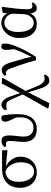

<svg xmlns="http://www.w3.org/2000/svg" viewBox="1072 -1646 783 2968"><g transform="rotate(-90 1464.0 -162.5)"><path d="M284 14Q176 14 110 -57Q44 -128 44 -245Q44 -377 124 -451Q200 -521 327 -522L623 -523L626 -439L374 -464Q442 -432 484 -370Q526 -308 526 -239Q526 -131 457 -58.5Q388 14 284 14ZM290 -27Q358 -27 398 -78Q439 -132 439 -233Q439 -312 403 -377Q363 -451 292 -471Q137 -452 137 -265Q137 -156 184 -89Q227 -27 290 -27Z M952 14Q860 14 809 -33Q754 -84 754 -181Q754 -225 762 -301Q768 -362 768 -390Q768 -433 761 -446Q752 -463 722 -463Q709 -463 685 -459L675 -485Q710 -531 768 -531Q817 -531 836 -501Q854 -472 854 -402Q854 -369 846 -307Q836 -233 836 -187Q836 -115 872.5 -75.5Q909 -36 972 -36Q1043 -36 1088 -89Q1134 -144 1134 -242Q1134 -257 1132 -293Q1132 -300 1132 -304Q1091 -386 1077 -423Q1066 -453 1066 -476Q1066 -503 1082 -518.5Q1098 -534 1122 -534Q1147 -534 1160 -519Q1183 -426 1183 -280Q1183 -130 1119 -55Q1059 14 952 14Z M1704 209Q1658 209 1626 168Q1597 131 1573 49L1521 -120L1353 207L1278 196L1271 183L1488 -204L1422 -354Q1391 -424 1372 -442Q1354 -458 1314 -458Q1289 -458 1260 -449Q1257 -448 1255 -447L1244 -477Q1277 -532 1329 -532Q1408 -532 1457 -394L1509 -242L1657 -529L1735 -522L1743 -510L1542 -159L1611 11Q1640 79 1670 108Q1697 135 1733 135Q1757 135 1786 124L1794 143Q1766 209 1704 209Z M2017 3Q1991 -104 1924 -294Q1909 -339 1901 -361Q1883 -417 1866 -439Q1847 -463 1821 -463Q1807 -463 1787 -459L1777 -484Q1794 -504 1818 -516.5Q1842 -529 1865 -529Q1905 -529 1934 -494Q1963 -457 1987 -373Q2045 -189 2068 -66Q2149 -223 2187 -333Q2176 -422 2176 -461Q2176 -534 2233 -534Q2254 -534 2269 -521Q2274 -499 2274 -473Q2274 -393 2208 -250Q2155 -134 2069 1Z M2577 14Q2482 14 2423 -54Q2360 -127 2360 -256Q2360 -381 2436 -461Q2505 -534 2596 -534Q2694 -534 2742 -442L2749 -511L2827 -529L2842 -520Q2804 -250 2804 -136Q2804 -89 2817 -71Q2828 -54 2854 -54Q2876 -54 2901 -65L2909 -42Q2896 -17 2874 -2Q2850 14 2820 14Q2755 14 2740 -82Q2692 14 2577 14ZM2595 -33Q2648 -33 2686 -77Q2727 -123 2729 -193L2737 -371Q2718 -427 2681 -457Q2644 -487 2597 -487Q2529 -487 2490 -427Q2453 -370 2453 -279Q2453 -160 2493 -95Q2530 -33 2595 -33Z"/></g></svg>

Font: GenRyuMin TW M
Style: Regular
Weight: 500
Version: Version 1.501;PS 1;hotconv 16.6.51;makeotf.lib2.5.65220